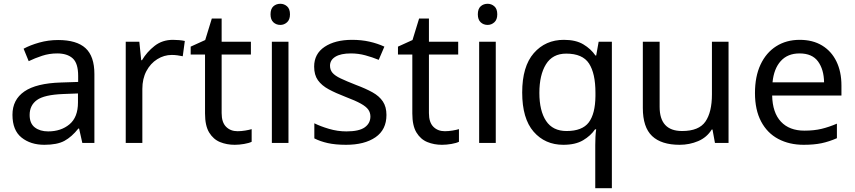

<svg xmlns="http://www.w3.org/2000/svg" viewBox="-20 -757 4528 1017"><path d="M288 -545Q386 -545 433 -502Q480 -459 480 -365V0H416L399 -76H395Q360 -32 321.5 -11Q283 10 215 10Q142 10 94 -28.5Q46 -67 46 -149Q46 -229 109 -272.5Q172 -316 303 -320L394 -323V-355Q394 -422 365 -448Q336 -474 283 -474Q241 -474 203 -461.5Q165 -449 132 -433L105 -499Q140 -518 188 -531.5Q236 -545 288 -545ZM314 -259Q214 -255 175.5 -227Q137 -199 137 -148Q137 -103 164.5 -82Q192 -61 235 -61Q303 -61 348 -98.5Q393 -136 393 -214V-262Z M896 -546Q911 -546 928.5 -544.5Q946 -543 959 -540L948 -459Q935 -462 919.5 -464Q904 -466 890 -466Q849 -466 813 -443.5Q777 -421 755.5 -380.5Q734 -340 734 -286V0H646V-536H718L728 -438H732Q758 -482 799 -514Q840 -546 896 -546Z M1238 -62Q1258 -62 1279 -65.5Q1300 -69 1313 -73V-6Q1299 1 1273 5.5Q1247 10 1223 10Q1181 10 1145.5 -4.5Q1110 -19 1088 -55Q1066 -91 1066 -156V-468H990V-510L1067 -545L1102 -659H1154V-536H1309V-468H1154V-158Q1154 -109 1177.5 -85.5Q1201 -62 1238 -62Z M1465 -737Q1485 -737 1500.5 -723.5Q1516 -710 1516 -681Q1516 -653 1500.5 -639Q1485 -625 1465 -625Q1443 -625 1428 -639Q1413 -653 1413 -681Q1413 -710 1428 -723.5Q1443 -737 1465 -737ZM1508 -536V0H1420V-536Z M2027 -148Q2027 -70 1969 -30Q1911 10 1813 10Q1757 10 1716.5 1Q1676 -8 1645 -24V-104Q1677 -88 1722.5 -74.5Q1768 -61 1815 -61Q1882 -61 1912 -82.5Q1942 -104 1942 -140Q1942 -160 1931 -176Q1920 -192 1891.5 -208Q1863 -224 1810 -244Q1758 -264 1721 -284Q1684 -304 1664 -332Q1644 -360 1644 -404Q1644 -472 1699.5 -509Q1755 -546 1845 -546Q1894 -546 1936.5 -536.5Q1979 -527 2016 -510L1986 -440Q1952 -454 1915 -464Q1878 -474 1839 -474Q1785 -474 1756.5 -456.5Q1728 -439 1728 -409Q1728 -387 1741 -371.5Q1754 -356 1784.5 -341.5Q1815 -327 1866 -307Q1917 -288 1953 -268Q1989 -248 2008 -219.5Q2027 -191 2027 -148Z M2336 -62Q2356 -62 2377 -65.5Q2398 -69 2411 -73V-6Q2397 1 2371 5.5Q2345 10 2321 10Q2279 10 2243.5 -4.5Q2208 -19 2186 -55Q2164 -91 2164 -156V-468H2088V-510L2165 -545L2200 -659H2252V-536H2407V-468H2252V-158Q2252 -109 2275.5 -85.5Q2299 -62 2336 -62Z M2563 -737Q2583 -737 2598.5 -723.5Q2614 -710 2614 -681Q2614 -653 2598.5 -639Q2583 -625 2563 -625Q2541 -625 2526 -639Q2511 -653 2511 -681Q2511 -710 2526 -723.5Q2541 -737 2563 -737ZM2606 -536V0H2518V-536Z M3133 11Q3133 -7 3134 -31Q3135 -55 3138 -72H3132Q3109 -38 3068.5 -14Q3028 10 2964 10Q2867 10 2806.5 -59.5Q2746 -129 2746 -267Q2746 -405 2807.5 -475.5Q2869 -546 2967 -546Q3030 -546 3070 -522Q3110 -498 3134 -463H3138L3151 -536H3221V240H3133ZM2981 -63Q3064 -63 3098.5 -108.5Q3133 -154 3134 -248V-266Q3134 -368 3100 -420.5Q3066 -473 2979 -473Q2907 -473 2872 -416.5Q2837 -360 2837 -265Q2837 -170 2872.5 -116.5Q2908 -63 2981 -63Z M3839 -536V0H3767L3754 -71H3750Q3724 -29 3678 -9.5Q3632 10 3580 10Q3483 10 3434 -36.5Q3385 -83 3385 -185V-536H3474V-191Q3474 -63 3593 -63Q3682 -63 3716.5 -113Q3751 -163 3751 -257V-536Z M4216 -546Q4285 -546 4334.5 -516Q4384 -486 4410.5 -431.5Q4437 -377 4437 -304V-251H4070Q4072 -160 4116.5 -112.5Q4161 -65 4241 -65Q4292 -65 4331.5 -74.5Q4371 -84 4413 -102V-25Q4372 -7 4332 1.5Q4292 10 4237 10Q4161 10 4102.5 -21Q4044 -52 4011.5 -113.5Q3979 -175 3979 -264Q3979 -352 4008.5 -415Q4038 -478 4091.5 -512Q4145 -546 4216 -546ZM4215 -474Q4152 -474 4115.5 -433.5Q4079 -393 4072 -321H4345Q4344 -389 4313 -431.5Q4282 -474 4215 -474Z"/></svg>

Font: Noto Serif Ottoman Siyaq
Style: Regular
Weight: 400
Designer: Sérgio Martins
Version: Version 1.005; ttfautohint (v1.8.4.7-5d5b)